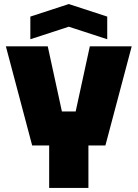

<svg xmlns="http://www.w3.org/2000/svg" viewBox="-20 -929 680 949"><path d="M223 0V-210H139L9 -700H216L286 -378H354L424 -700H631L501 -210H417V0ZM130 -735V-847L320 -909L510 -847V-735L320 -797Z"/></svg>

Font: Tektur ExtraBold
Style: Regular
Weight: 800
Designer: Adam Jagosz
Foundry: Adam Jagosz
Version: Version 1.005;gftools[0.9.30]